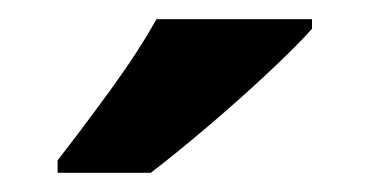

<svg xmlns="http://www.w3.org/2000/svg" viewBox="-20 -786 385 200"><path d="M305 -756Q288 -737 258 -709Q228 -681 195 -653Q162 -625 137 -606H40V-619Q65 -651 94.5 -691.5Q124 -732 143 -766H305Z"/></svg>

Font: Noto Sans Lao SemiCondensed
Style: Bold
Weight: 700
Width: 4
Designer: Monotype Design Team
Foundry: Monotype Imaging Inc.
Version: Version 2.003; ttfautohint (v1.8.4.7-5d5b)